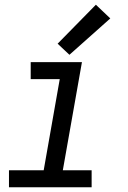

<svg xmlns="http://www.w3.org/2000/svg" viewBox="-20 -793 540 813"><path d="M18 0V-72H165L233 -458H110V-530H327L246 -72H368V0ZM274 -561 224 -608 386 -773 447 -715Z"/></svg>

Font: Iosevka SS08
Style: Italic
Weight: 400
Italic angle: -10°
Monospace: yes
Designer: Belleve Invis
Foundry: Belleve Invis
Version: 2.1.0; ttfautohint (v1.8.2)